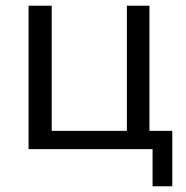

<svg xmlns="http://www.w3.org/2000/svg" viewBox="-20 -522 651 672"><path d="M514 130V0H80V-502H161V-64H424V-502H503V-64H583V130Z"/></svg>

Font: Mulish
Style: Regular
Weight: 400
Designer: Vernon Adams
Foundry: Vernon Adams
Version: Version 3.603; ttfautohint (v1.8.3)